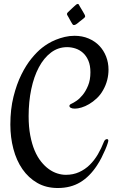

<svg xmlns="http://www.w3.org/2000/svg" viewBox="-20 -880 594 959"><path d="M522 -532.2Q522 -505.9 515.4 -480Q508.8 -454.1 494.6 -429.2Q481.4 -405.8 463.1 -388.7Q444.8 -371.6 425.3 -360.1Q405.8 -348.6 387 -343Q368.2 -337.4 354 -337.4Q340.8 -337.4 333.7 -341.3Q326.7 -345.2 326.7 -351.1Q326.7 -357.9 338.9 -362.8Q346.7 -366.2 362.1 -376.5Q377.4 -386.7 392.8 -405.5Q408.2 -424.3 419.9 -452.4Q431.6 -480.5 431.6 -519Q431.6 -553.2 421.4 -577.1Q411.1 -601.1 394.5 -616Q377.9 -630.9 357.2 -637.7Q336.4 -644.5 315.4 -644.5Q270.5 -644.5 234.9 -617.7Q199.2 -590.8 174.3 -544.2Q149.4 -497.6 136.2 -434.8Q123 -372.1 123 -299.8Q123 -246.6 131.1 -203.9Q139.2 -161.1 152.8 -128.7Q166.5 -96.2 185.1 -73Q203.6 -49.8 224.1 -35.2Q244.6 -20.5 266.4 -13.7Q288.1 -6.8 308.6 -6.8Q345.7 -6.8 375.2 -20.3Q404.8 -33.7 428 -56.4Q451.2 -79.1 468.8 -109.1Q486.3 -139.2 499.5 -172.9Q502 -179.2 506.1 -182.1Q510.3 -185.1 514.2 -185.1Q521 -185.1 521 -177.2Q521 -173.8 516.8 -161.1Q512.7 -148.4 505.1 -130.9Q497.6 -113.3 487.3 -93Q477.1 -72.8 464.8 -54.2Q428.2 2 380.6 30.5Q333 59.1 268.6 59.1Q210.4 59.1 166.3 33.7Q122.1 8.3 92 -35.2Q62 -78.6 46.9 -136.2Q31.7 -193.8 31.7 -257.8Q31.7 -334.5 47.4 -397Q63 -459.5 86.7 -507.3Q110.4 -555.2 137.9 -588.6Q165.5 -622.1 189.9 -641.1Q202.6 -651.4 220.2 -662.1Q237.8 -672.9 258.8 -681.4Q279.8 -689.9 303.5 -695.6Q327.1 -701.2 352.1 -701.2Q391.1 -701.2 422.6 -687.7Q454.1 -674.3 476.1 -651.4Q498 -628.4 510 -597.7Q522 -566.9 522 -532.2ZM403.8 -804.7Q405.3 -801.8 405.3 -798.8Q405.3 -793 396 -786.6Q383.8 -777.8 375.2 -770.3Q366.7 -762.7 360.4 -758.8Q354.5 -754.9 349.6 -754.9Q345.7 -754.9 344 -756.8Q342.3 -758.8 339.8 -762.7Q336.9 -767.1 334 -772.5Q331.1 -777.8 328.1 -783.2Q325.2 -788.6 322.5 -793.5Q319.8 -798.3 317.9 -801.3Q316.4 -803.7 315.4 -805.7Q314.5 -807.6 314.5 -810.1Q314.5 -814 318.8 -818.4Q320.8 -820.3 326.7 -825.9Q332.5 -831.5 339.4 -837.9Q346.2 -844.2 352.1 -849.6Q357.9 -855 359.9 -856.4Q361.8 -857.9 364 -859.1Q366.2 -860.4 368.7 -860.4Q372.6 -860.4 374 -856.4Q375 -854 379.6 -846.4Q384.3 -838.9 389.4 -830.1Q394.5 -821.3 398.7 -814Q402.8 -806.6 403.8 -804.7Z"/></svg>

Font: Engagement
Style: Regular
Weight: 400
Designer: Astigmatic (AOETI)
Foundry: Astigmatic (AOETI)
Version: Version 1.000